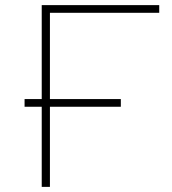

<svg xmlns="http://www.w3.org/2000/svg" viewBox="-20 -730 670 750"><path d="M175 -313V0H143V-313H76V-343H143V-710H602V-680H175V-343H452V-313Z"/></svg>

Font: Geist Thin
Style: Regular
Weight: 400
Designer: Basement.studio, Andrés Briganti, Mateo Zaragoza
Foundry: Basement.studio, Vercel, Andrés Briganti, Guido Ferreyra, Mateo Zaragoza
Version: Version 1.401